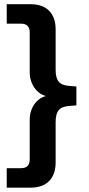

<svg xmlns="http://www.w3.org/2000/svg" viewBox="-20 -711 423 908"><path d="M11.8 176.5H124.5C200 176.5 243.1 133.3 243.1 57.8V-132.4C243.1 -185.3 259.8 -205.9 305.9 -209.8L341.2 -212.7V-302L305.9 -304.9C259.8 -308.8 243.1 -329.4 243.1 -382.4V-572.5C243.1 -648 200 -691.2 124.5 -691.2H11.8V-599H79.4C107.8 -599 120.6 -585.3 120.6 -555.9V-367.6C120.6 -306.9 163.7 -254.9 214.7 -254.9V-258.8C163.7 -258.8 120.6 -207.8 120.6 -147.1V41.2C120.6 70.6 107.8 84.3 79.4 84.3H11.8Z"/></svg>

Font: LL Pando Sans
Style: Bold
Weight: 700
Designer: Joshua Smith
Foundry: Joshua Smith
Version: Version 1.000;Glyphs 3.2.1 (3258)